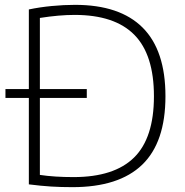

<svg xmlns="http://www.w3.org/2000/svg" viewBox="-20 -767 765 792"><path d="M662.5 -370Q662.5 -180 566.5 -87.5Q470.5 5 279 5Q231.5 5 191 2.5Q150.5 0 99 -6.5V-363H2.5V-399.5H99V-728Q144 -737.5 193.5 -742.2Q243 -747 289.5 -747Q474.5 -747 568.5 -653Q662.5 -559 662.5 -370ZM615 -370Q615 -541.5 534 -623.5Q453 -705.5 288 -705.5Q224 -705.5 144.5 -693V-399.5H338V-363H144.5V-45.5Q204 -36.5 283.5 -36.5Q451 -36.5 533 -117.2Q615 -198 615 -370Z"/></svg>

Font: Encode Sans Semi Expanded ExLight
Style: Regular
Weight: 275
Width: 6
Designer: Multiple Designers
Foundry: Impallari Type
Version: Version 2.000